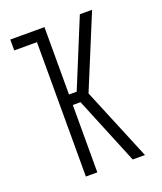

<svg xmlns="http://www.w3.org/2000/svg" viewBox="-136 -824 772 913"><g transform="rotate(-20 250.0 -367.5)"><path d="M439 0H377L237 -341H198V0H140V-680H25V-735H198V-394H237L377 -735H439L287 -367Z"/></g></svg>

Font: Iosevka Light
Style: Regular
Weight: 300
Monospace: yes
Designer: Belleve Invis
Foundry: Belleve Invis
Version: Version 32.5.0; ttfautohint (v1.8.4)